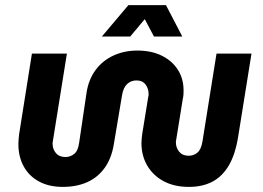

<svg xmlns="http://www.w3.org/2000/svg" viewBox="-20 -720 1030 752"><path d="M226 12Q172 12 133 -9Q94 -30 73 -68Q52 -106 52 -156Q52 -166 53 -175.5Q54 -185 55 -195L105 -510H242L187 -167Q186 -163 186 -157Q186 -136 199 -120.5Q212 -105 236 -105Q256 -105 271 -117.5Q286 -130 290 -161L319 -357Q327 -409 354.5 -446Q382 -483 424.5 -502.5Q467 -522 518 -522Q573 -522 613.5 -502Q654 -482 676.5 -447Q699 -412 699 -365Q699 -358 698.5 -349.5Q698 -341 696 -333L670 -172Q669 -169 669 -166.5Q669 -164 669 -162Q669 -141 682 -125.5Q695 -110 719 -110Q739 -110 753.5 -122.5Q768 -135 773 -166L828 -510H965L913 -186Q902 -116 876.5 -72.5Q851 -29 812 -8.5Q773 12 720 12Q663 12 621.5 -10Q580 -32 557 -71Q534 -110 534 -160Q534 -168 535 -177Q536 -186 537 -195L561 -343Q562 -345 562 -348Q562 -351 562 -353Q562 -373 550 -389Q538 -405 515 -405Q493 -405 478 -391Q463 -377 458 -347L426 -156Q417 -100 390 -62.5Q363 -25 321.5 -6.5Q280 12 226 12ZM379 -577 483 -700H630L694 -577H583L547 -645L490 -577Z"/></svg>

Font: MuseoModerno Thin SemiBold
Style: Italic
Weight: 600
Italic angle: -9°
Version: Version 1.003